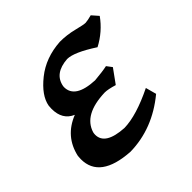

<svg xmlns="http://www.w3.org/2000/svg" viewBox="-135 -612 756 756"><g transform="rotate(-45 243.0 -234.5)"><path d="M183.1 17.1Q24.4 6.8 24.4 -100.1L25.4 -117.7Q44.9 -206.5 131.3 -240.7Q83 -261.2 83 -321.8L84 -338.9Q92.3 -386.7 150.9 -433.6Q209.5 -480.5 293 -485.8Q332 -485.8 369.4 -476.3Q406.7 -466.8 417.5 -466.8Q431.2 -467.8 452.6 -473.6L476.1 -446.8Q439.5 -395.5 382.8 -365.7Q303.2 -417.5 265.1 -417.5Q189.5 -412.1 178.7 -353.5L178.2 -347.7Q178.2 -285.2 283.7 -280.3Q328.6 -284.2 353.5 -289.6L370.1 -267.6L328.1 -209.5Q294.4 -219.7 276.4 -219.7Q156.7 -215.8 133.8 -141.1Q132.3 -134.8 132.3 -128.4Q132.3 -71.8 232.9 -65.9Q301.3 -67.4 403.8 -117.7L416 -72.8Q309.6 15.1 183.1 17.1Z"/></g></svg>

Font: Kelvinch
Style: Bold Italic
Weight: 700
Italic angle: -10°
Designer: Paul James Miller
Foundry: High-Logic / Made with FontCreator
Version: Version 3.30 September 23, 2016